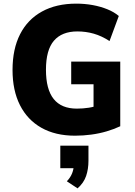

<svg xmlns="http://www.w3.org/2000/svg" viewBox="-20 -736 743 1057"><path d="M393 11Q285 11 208 -32.5Q131 -76 90 -157Q49 -238 49 -351Q49 -466 90.5 -547.5Q132 -629 211 -672.5Q290 -716 400 -716Q447 -716 490.5 -708Q534 -700 571 -685Q608 -670 634 -648L583 -510Q540 -538 496.5 -550.5Q453 -563 406 -563Q321 -563 277 -512Q233 -461 233 -352Q233 -244 275.5 -191Q318 -138 403 -138Q437 -138 469 -143Q501 -148 533 -160L495 -103V-272H372V-397H642V-41Q608 -25 567.5 -13Q527 -1 482.5 5Q438 11 393 11ZM407 301 348 262Q368 241 377 218Q386 195 386 173L419 190H312V66H467V149Q467 195 454 233Q441 271 407 301Z"/></svg>

Font: Nunito Sans 10pt SemiCondensed Black
Style: Regular
Weight: 900
Width: 4
Designer: Vernon Adams
Foundry: Vernon Adams
Version: Version 3.101;gftools[0.9.27]